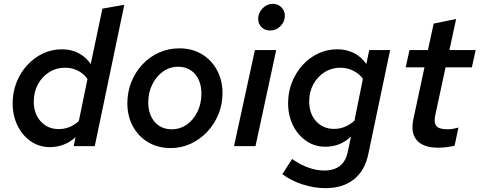

<svg xmlns="http://www.w3.org/2000/svg" viewBox="-20 -762 2500 1001"><path d="M240 5Q185 5 141 -25Q97 -55 71.5 -107Q46 -159 46 -223Q46 -281 66 -332Q86 -383 121.5 -422Q157 -461 203.5 -483Q250 -505 303 -505Q351 -505 389.5 -485Q428 -465 453 -428L514 -717L628 -737L474 0H364L374 -47Q347 -22 313 -8.5Q279 5 240 5ZM286 -89Q345 -89 391 -131L436 -350Q418 -377 387 -393Q356 -409 319 -409Q273 -409 236 -385.5Q199 -362 177.5 -322Q156 -282 156 -232Q156 -169 192.5 -129Q229 -89 286 -89Z M869 10Q804 10 753 -20Q702 -50 673 -103Q644 -156 644 -224Q644 -283 665 -335Q686 -387 723 -426.5Q760 -466 809.5 -488Q859 -510 915 -510Q981 -510 1031.5 -480Q1082 -450 1111 -397Q1140 -344 1140 -276Q1140 -217 1118.5 -165.5Q1097 -114 1060 -74.5Q1023 -35 974 -12.5Q925 10 869 10ZM875 -88Q919 -88 954 -112.5Q989 -137 1009.5 -179.5Q1030 -222 1030 -274Q1030 -337 997 -375.5Q964 -414 908 -414Q865 -414 830 -389Q795 -364 774 -322Q753 -280 753 -228Q753 -165 786.5 -126.5Q820 -88 875 -88Z M1388 -603Q1361 -603 1343.5 -620.5Q1326 -638 1326 -664Q1326 -695 1349 -718.5Q1372 -742 1403 -742Q1429 -742 1447 -724Q1465 -706 1465 -680Q1465 -649 1442.5 -626Q1420 -603 1388 -603ZM1200 0 1309 -501H1420L1312 0Z M1676 219Q1618 219 1557.5 199.5Q1497 180 1452 146L1503 67Q1589 127 1671 127Q1773 127 1793 30L1810 -50Q1754 3 1676 3Q1621 3 1577 -27Q1533 -57 1507.5 -108.5Q1482 -160 1482 -224Q1482 -282 1502 -332.5Q1522 -383 1557 -422Q1592 -461 1638.5 -483Q1685 -505 1738 -505Q1787 -505 1826 -485Q1865 -465 1890 -428L1905 -501H2014L1900 42Q1882 128 1824.5 173.5Q1767 219 1676 219ZM1722 -90Q1780 -90 1828 -133L1872 -351Q1853 -378 1821.5 -393.5Q1790 -409 1754 -409Q1709 -409 1672 -385.5Q1635 -362 1613.5 -322.5Q1592 -283 1592 -233Q1592 -170 1628 -130Q1664 -90 1722 -90Z M2265 8Q2187 8 2153.5 -30.5Q2120 -69 2135 -140L2193 -411H2095L2115 -501H2211L2241 -639L2358 -663L2323 -501H2460L2440 -411H2303L2249 -160Q2241 -121 2255.5 -104.5Q2270 -88 2313 -88Q2325 -88 2336 -89.5Q2347 -91 2370 -97L2350 -2Q2332 2 2310 5Q2288 8 2265 8Z"/></svg>

Font: Red Hat Text Medium
Style: Italic
Weight: 500
Italic angle: -12°
Designer: Pentagram, MCKL
Foundry: Pentagram, MCKL
Version: Version 1.023; ttfautohint (v1.8.3)